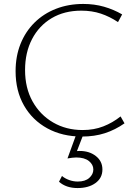

<svg xmlns="http://www.w3.org/2000/svg" viewBox="-20 -685 693 973"><path d="M395 7Q296 7 220 -34.5Q144 -76 101.5 -150.5Q59 -225 59 -324Q59 -400 84 -462.5Q109 -525 155 -570.5Q201 -616 264 -640.5Q327 -665 402 -665Q458 -665 507 -651Q556 -637 599 -612L578 -573Q536 -601 491 -616Q446 -631 392 -631Q306 -631 242 -593Q178 -555 142.5 -487Q107 -419 107 -330Q107 -239 145 -171Q183 -103 249 -64.5Q315 -26 399 -26Q456 -26 503.5 -44.5Q551 -63 591 -95L611 -60Q564 -27 511.5 -10Q459 7 395 7ZM365 0H401L364 96L338 87Q347 84 359.5 82Q372 80 384 80Q433 80 466 106Q499 132 499 174Q499 217 464 242.5Q429 268 373 268Q344 268 320.5 260Q297 252 279 236L294 207Q310 220 331 227.5Q352 235 374 235Q412 235 432.5 216.5Q453 198 453 174Q453 149 430.5 131Q408 113 366 113Q357 113 345 114.5Q333 116 322 118Z"/></svg>

Font: Ysabeau Office ExtraLight
Style: Regular
Weight: 250
Designer: Christian Thalmann (Catharsis Fonts)
Version: Version 2.001;gftools[0.9.30]; featfreeze: tnum,lnum,ss02